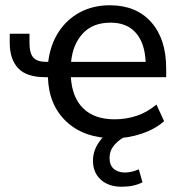

<svg xmlns="http://www.w3.org/2000/svg" viewBox="-20 -516 676 729"><path d="M414 9Q300 9 232.5 -54Q165 -117 162 -223H151Q81 -223 49 -257Q17 -291 17 -353V-388H92V-353Q92 -314 106.5 -297.5Q121 -281 158 -281H163Q171 -346 202.5 -394.5Q234 -443 284 -469.5Q334 -496 397 -496Q497 -496 554 -432Q611 -368 611 -256V-223H249Q254 -145 296.5 -104Q339 -63 415 -63Q458 -63 498 -76Q538 -89 574 -119L603 -56Q570 -26 518 -8.5Q466 9 414 9ZM400 -430Q332 -430 294 -388.5Q256 -347 250 -281H533Q530 -352 496 -391Q462 -430 400 -430ZM442 193Q392 193 362.5 166Q333 139 333 94Q333 54 359.5 18.5Q386 -17 431 -37L461 0Q437 10 416.5 32Q396 54 396 84Q396 112 412.5 125.5Q429 139 454 139Q479 139 507 127L521 176Q489 193 442 193Z"/></svg>

Font: Nunito Sans Medium
Style: Regular
Weight: 500
Designer: Vernon Adams
Foundry: Vernon Adams
Version: Version 3.101; ttfautohint (v1.8.4.7-5d5b);gftools[0.9.27]